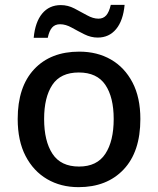

<svg xmlns="http://www.w3.org/2000/svg" viewBox="-20 -762 651 792"><path d="M559 -271Q559 -136 490 -63Q421 10 304 10Q231 10 174.5 -23Q118 -56 85.5 -118.5Q53 -181 53 -271Q53 -404 121 -476.5Q189 -549 307 -549Q381 -549 437.5 -516.5Q494 -484 526.5 -422Q559 -360 559 -271ZM162 -271Q162 -180 196.5 -127.5Q231 -75 306 -75Q380 -75 414.5 -127.5Q449 -180 449 -271Q449 -361 414.5 -412Q380 -463 305 -463Q230 -463 196 -412Q162 -361 162 -271ZM119 -606Q125 -671 154 -706Q183 -741 231 -741Q260 -741 287 -727Q314 -713 339 -699Q364 -685 386 -685Q406 -685 418 -698.5Q430 -712 437 -742H494Q488 -677 459 -642Q430 -607 383 -607Q355 -607 328 -620.5Q301 -634 276 -648Q251 -662 228 -662Q207 -662 195 -648.5Q183 -635 177 -606Z"/></svg>

Font: Noto Sans Meetei Mayek Medium
Style: Regular
Weight: 500
Designer: Monotype Design Team and Neelakash Kshetrimayum
Foundry: Monotype Imaging Inc.
Version: Version 2.002; ttfautohint (v1.8.4.7-5d5b)